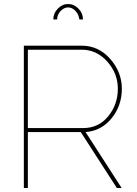

<svg xmlns="http://www.w3.org/2000/svg" viewBox="-20 -938 682 958"><path d="M119 0H99V-710H388Q472 -710 530 -644Q588 -578 588 -495Q588 -411 537 -348Q486 -285 407 -279L587 0H563L383 -279H119ZM119 -690V-299H395Q472 -299 520 -358Q568 -417 568 -495Q568 -572 515 -631Q462 -690 388 -690ZM320 -901Q299 -901 282 -882.5Q265 -864 265 -841H246Q246 -872 268.5 -895Q291 -918 320 -918Q349 -918 371.5 -895Q394 -872 394 -841H376Q373 -866 356.5 -883.5Q340 -901 320 -901Z"/></svg>

Font: Raleway
Style: Thin
Weight: 100
Designer: Matt McInerney, Pablo Impallari, Rodrigo Fuenzalida
Foundry: Matt McInerney, Pablo Impallari, Rodrigo Fuenzalida
Version: Version 3.000